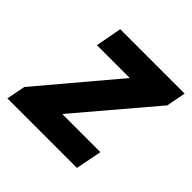

<svg xmlns="http://www.w3.org/2000/svg" viewBox="-145 -618 740 740"><g transform="rotate(45 225.0 -248.0)"><path d="M-10 0 5 -77 268 -389H89L109 -496H460L445 -417L182 -107H390L369 0Z"/></g></svg>

Font: Source Sans 3
Style: Bold Italic
Weight: 700
Italic angle: -11°
Designer: Paul D. Hunt
Foundry: Adobe
Version: Version 3.052;hotconv 1.1.0;makeotfexe 2.6.0